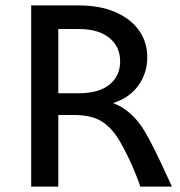

<svg xmlns="http://www.w3.org/2000/svg" viewBox="-20 -688 664 708"><path d="M95 -668H270Q348 -668 405 -643.5Q462 -619 492.5 -576Q523 -533 523 -477Q523 -418 490 -372.5Q457 -327 397 -308Q468 -281 514 -203Q544 -153 596 -39L614 0H497Q492 -19 472.5 -65Q453 -111 427 -158Q397 -213 358 -238.5Q319 -264 253 -264H195V0H95ZM270 -344Q343 -344 383 -375.5Q423 -407 423 -462Q423 -516 383 -548.5Q343 -581 270 -581H195V-344Z"/></svg>

Font: Madhuban
Style: Regular
Weight: 400
Designer: jaikishan Patel
Foundry: MagicType
Version: Version 1.000